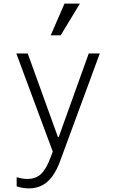

<svg xmlns="http://www.w3.org/2000/svg" viewBox="-20 -835 640 1060"><path d="M72 143V194Q92 200 108 202.5Q124 205 139 205Q200 205 242 168Q284 131 312 54L531 -540H470L304 -78H300L133 -540H70L281 28L280 15V6L279 -2V-8L278 -16L259 35Q235 99 206 126Q177 153 131 153Q117 153 102.5 150.5Q88 148 72 143ZM421 -815H336L260 -640H315Z"/></svg>

Font: CommitMonoV142 ExtLt
Style: Regular
Weight: 200
Monospace: yes
Designer: Eigil Nikolajsen
Foundry: Eigil Nikolajsen
Version: Version 1.142